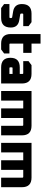

<svg xmlns="http://www.w3.org/2000/svg" viewBox="1296 -2026 730 3362"><g transform="rotate(90 1661.0 -345.0)"><path d="M51 -52V-145H281Q297 -145 297 -167Q297 -190 282 -193L180 -210Q51 -232 51 -363Q51 -532 219 -532H368L438 -480V-387H232Q216 -387 216 -365Q216 -336 232 -334L334 -317Q462 -296 462 -169Q462 0 294 0H121Z M576 -168V-690H743V-532H906V-387H743V-158Q743 -145 756 -145H916V-52L846 0H744Q576 0 576 -168Z M1160 0Q992 0 992 -163Q992 -326 1160 -326H1275V-374Q1275 -387 1262 -387H1051V-480L1121 -532H1274Q1442 -532 1442 -364V0ZM1159 -158Q1159 -145 1172 -145H1275V-200H1172Q1159 -200 1159 -187Z M1574 0V-532H2182Q2350 -532 2350 -364V0H2183V-374Q2183 -387 2170 -387H2046V0H1878V-387H1741V0Z M2482 0V-532H3090Q3258 -532 3258 -364V0H3091V-374Q3091 -387 3078 -387H2954V0H2786V-387H2649V0Z"/></g></svg>

Font: Oxanium ExtraBold
Style: Regular
Weight: 800
Designer: Severin Meyer
Version: Version 2.000